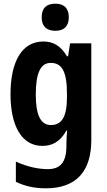

<svg xmlns="http://www.w3.org/2000/svg" viewBox="-20 -847 580 1041"><path d="M280 -827C233 -827 206 -804 206 -753C206 -703 234 -680 280 -680C325 -680 353 -703 353 -753C353 -803 327 -827 280 -827ZM215 -622C101 -622 37 -517 37 -336C37 -163 99 -56 209 -56C260 -56 304 -75 340 -139H344C342 -117 340 -89 340 -64V-56C340 36 305 70 239 70C190 70 128 58 66 29V139C119 164 170 174 229 174C394 174 475 81 475 -87V-612H360L349 -542H343C307 -602 266 -622 215 -622ZM255 -506C314 -506 343 -462 343 -340V-319C343 -209 312 -169 256 -169C200 -169 174 -224 174 -334C174 -451 200 -506 255 -506Z"/></svg>

Font: Noto Sans Malayalam UI Condensed
Style: Bold
Weight: 700
Width: 3
Designer: Jelle Bosma - Monotype Design Team
Foundry: Monotype Imaging Inc.
Version: Version 2.104